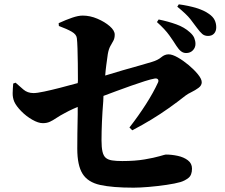

<svg xmlns="http://www.w3.org/2000/svg" viewBox="-20 -848 1040 887"><path d="M597 19Q500 19 443 6.5Q386 -6 361.5 -45Q337 -84 337 -161Q337 -190 337.5 -232Q338 -274 339 -320Q339 -338 339 -354Q328 -350 318 -345Q298 -336 280 -326Q257 -314 241.5 -303.5Q226 -293 211.5 -286Q197 -279 178 -279Q157 -279 129 -295Q101 -311 78 -334.5Q55 -358 46 -378Q38 -397 38.5 -418Q39 -439 41 -462L52 -466Q69 -451 88 -434.5Q107 -418 135 -418Q151 -418 184 -425Q217 -432 256 -442Q295 -452 331 -462Q335 -463 339 -464Q339 -470 340 -475Q340 -515 339.5 -554Q339 -593 338 -624.5Q337 -656 335 -672Q333 -689 311.5 -701.5Q290 -714 252 -728L251 -741Q286 -757 314 -766.5Q342 -776 362 -776Q396 -776 430 -761.5Q464 -747 487 -727Q510 -707 510 -688Q510 -671 503.5 -659.5Q497 -648 489.5 -634.5Q482 -621 478 -598Q475 -580 471 -547Q468 -525 466 -499Q505 -511 546 -523Q589 -535 625.5 -545.5Q662 -556 682 -562Q709 -570 725 -583.5Q741 -597 759 -597Q776 -597 801.5 -582.5Q827 -568 852 -547Q877 -526 894.5 -504.5Q912 -483 912 -468Q912 -453 897 -442Q882 -431 864.5 -422.5Q847 -414 838 -407Q800 -377 760.5 -349Q721 -321 679 -295.5Q637 -270 591 -246L578 -259Q620 -313 654.5 -367Q689 -421 710 -467Q714 -476 709.5 -481.5Q705 -487 694 -485Q677 -482 648.5 -473Q620 -464 586 -452Q552 -440 517 -427Q486 -415 458 -405Q457 -392 457 -380Q453 -332 451 -285.5Q449 -239 449 -200Q449 -167 453.5 -147.5Q458 -128 468.5 -119Q479 -110 497.5 -107Q516 -104 545 -104Q604 -104 648 -111.5Q692 -119 717.5 -126.5Q743 -134 746 -134Q773 -134 801 -128Q829 -122 848 -107.5Q867 -93 867 -69Q867 -39 850.5 -26Q834 -13 814 -7Q790 0 749.5 6Q709 12 667.5 15.5Q626 19 597 19ZM840 -603Q827 -603 816.5 -611Q806 -619 795 -636Q782 -657 762 -685Q742 -713 705 -746L713 -758Q757 -749 794.5 -735.5Q832 -722 857 -699Q872 -686 877.5 -672.5Q883 -659 883 -645Q883 -628 871 -615.5Q859 -603 840 -603ZM941 -682Q925 -682 914.5 -691Q904 -700 890 -719Q878 -736 859.5 -759.5Q841 -783 799 -817L806 -828Q851 -822 887 -811Q923 -800 945 -784Q964 -771 971.5 -755.5Q979 -740 979 -722Q979 -704 969 -693Q959 -682 941 -682Z"/></svg>

Font: Noto Serif HK ExtraLight Black
Style: Regular
Weight: 900
Version: Version 2.002-H1;hotconv 1.1.0;makeotfexe 2.6.0